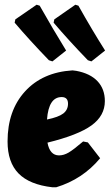

<svg xmlns="http://www.w3.org/2000/svg" viewBox="-20 -782 476 813"><path d="M367 -522 352 -527Q269 -613 207 -686L210 -700L299 -762L312 -758Q371 -653 425 -568ZM202 -522 187 -527Q104 -613 42 -686L45 -700L135 -762L148 -758Q204 -659 260 -568ZM404 -112Q330 -23 218 11H202Q105 0 58.5 -47.5Q12 -95 12 -183Q12 -314 86 -395Q160 -476 287 -484L303 -482Q362 -471 393 -438Q424 -405 424 -354Q424 -292 367.5 -251Q311 -210 181 -178Q191 -124 230 -124Q250 -124 270.5 -136Q291 -148 332 -183L352 -179ZM241 -371Q186 -371 179 -276Q228 -286 248 -301.5Q268 -317 268 -343Q268 -371 241 -371Z"/></svg>

Font: Alegreya Sans Black
Style: Italic
Weight: 900
Italic angle: -7°
Designer: Juan Pablo del Peral
Foundry: Huerta Tipografica
Version: Version 2.007